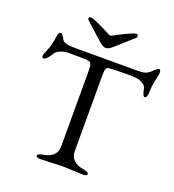

<svg xmlns="http://www.w3.org/2000/svg" viewBox="-149 -948 968 1068"><g transform="rotate(20 335.5 -414.0)"><path d="M194.8 -821.8Q194.8 -832 207 -832Q219.2 -832 263.7 -811Q308.1 -790 324.7 -780.3Q341.3 -770.5 351.1 -776.9Q375 -791 418.9 -812Q462.9 -833 474.6 -833Q486.3 -833 485.8 -821.8Q485.8 -814.9 480 -810.1L381.8 -722.2Q356.9 -700.2 340.8 -700.2Q324.7 -700.2 299.8 -722.2L202.1 -810.1Q194.8 -815.9 194.8 -821.8ZM653.8 -561V-548.8Q653.8 -539.1 649.4 -527.8Q645 -516.6 638.2 -517.1Q627 -517.1 619.1 -558.1Q611.3 -604 519.5 -604Q427.7 -604 392.1 -600.1Q376 -598.1 376 -557.1V-102.1Q376 -38.1 455.1 -23.9Q488.3 -18.1 487.8 -6.3Q487.8 5.4 459 4.9L341.8 0L213.9 4.9Q185.1 4.9 185.1 -6.8Q185.1 -18.6 221.2 -23.9Q296.4 -38.1 295.9 -102.1V-557.1Q295.9 -597.2 277.8 -600.1Q258.8 -604 204.1 -604H157.2Q131.8 -604 108.4 -594.2Q85 -584 77.1 -568.4Q69.3 -552.7 56.6 -540Q43.9 -527.3 34.2 -526.9Q27.3 -526.9 26.9 -538.6Q26.9 -550.3 32.2 -560.1Q54.2 -606 63 -670.9Q65.9 -693.8 80.1 -693.8Q87.9 -693.8 105 -662.1Q116.2 -642.1 174.8 -642.1H556.2Q594.2 -642.1 613.8 -655.8Q620.6 -660.6 637.2 -676.3Q653.8 -691.9 664.1 -691.9Q670.9 -691.9 670.9 -668.9L669.9 -660.2Q653.8 -594.2 653.8 -561Z"/></g></svg>

Font: EBGaramond
Style: Regular
Weight: 400
Version: Version 000.012g